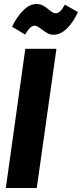

<svg xmlns="http://www.w3.org/2000/svg" viewBox="-20 -936 408 956"><path d="M261 -693 163 0H9L106 -693ZM189 -789Q180 -796 170.5 -802Q161 -808 153 -808Q140 -808 129.5 -797.5Q119 -787 105 -764L40 -803Q64 -853 96 -884.5Q128 -916 161 -916Q180 -916 194 -908.5Q208 -901 223 -888Q234 -879 241.5 -874.5Q249 -870 257 -870Q269 -870 279.5 -880Q290 -890 303 -913L368 -876Q345 -825 313 -794Q281 -763 247 -763Q231 -763 218.5 -769.5Q206 -776 189 -789Z"/></svg>

Font: Fira Sans Extra Condensed
Style: Bold Italic
Weight: 700
Width: 3
Italic angle: -8°
Designer: Carrois Corporate & Edenspiekermann AG
Foundry: Carrois Corporate GbR & Edenspiekermann AG
Version: Version 4.203